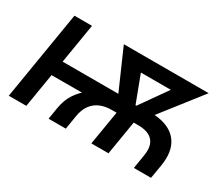

<svg xmlns="http://www.w3.org/2000/svg" viewBox="-95 -762 1154 995"><g transform="rotate(30 482.0 -264.5)"><path d="M259.3 0 270.5 -69.3Q279.3 -122.6 304 -159.4Q328.6 -196.3 361.6 -220.2Q394.5 -244.1 430.2 -257.1Q465.8 -270 497.3 -275.1Q528.8 -280.3 549.8 -280.3L694.8 -292.5Q765.1 -293 811.8 -269.3Q858.4 -245.6 877.9 -198.5Q897.5 -151.4 885.7 -80.6L872.1 0H769.5L782.7 -81.1Q790 -123 779.8 -149.9Q769.5 -176.8 744.1 -189.9Q718.8 -203.1 679.7 -203.1H520Q481.9 -203.1 451.9 -190.4Q421.9 -177.7 402.1 -150.9Q382.3 -124 375.5 -81.1L362.3 0ZM21 0 108.4 -529.3H213.4L126 0ZM111.8 -203.1 126.5 -292.5H549.3L534.7 -204.1ZM515.1 0 559.6 -268.1H662.1L617.7 0ZM544.9 -208 403.8 -529.3H522.5L633.8 -234.4L618.7 -208ZM589.4 -208 585.4 -237.3 791.5 -529.3H911.6L660.2 -208ZM473.1 -446.3 486.8 -529.3H845.2L831.5 -446.3Z"/></g></svg>

Font: Inter 24pt Medium
Style: Italic
Weight: 500
Italic angle: -9.3988°
Designer: Rasmus Andersson
Foundry: rsms
Version: Version 4.001;git-66647c0bb